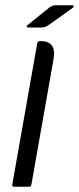

<svg xmlns="http://www.w3.org/2000/svg" viewBox="-20 -713 302 733"><path d="M85 -617 168 -684Q180 -693 193 -693H257Q261 -693 261.5 -690Q262 -687 259 -684L168 -619Q154 -608 138 -608H87Q83 -608 82 -611.5Q81 -615 85 -617ZM33 0Q26 0 27 -9L122 -547Q124 -556 131 -556H138Q166 -556 178.5 -538.5Q191 -521 184 -485L100 -9Q99 0 91 0Z"/></svg>

Font: Zain
Style: Italic
Weight: 400
Italic angle: -10°
Designer: Zain,Boutros
Foundry: Mobile Telecommunications Company (Zain), 2024
Version: Version 1.51; ttfautohint (v1.8.4)